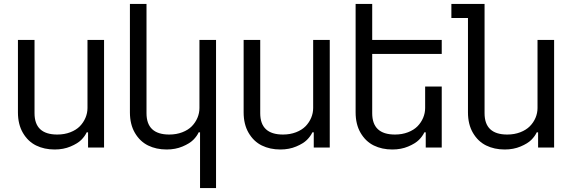

<svg xmlns="http://www.w3.org/2000/svg" viewBox="-20 -747 2905 972"><path d="M422.9 -544.9H506.8V0H425.8V-77.1H418.9Q409.7 -57.1 391.4 -38.8Q373 -20.5 337.2 -5.4Q301.3 9.8 256.8 9.8Q204.1 9.8 162.8 -10.5Q121.6 -30.8 96.2 -74Q70.8 -117.2 70.8 -178.2V-544.9H154.8V-173.8Q154.8 -65.9 270 -65.9Q306.2 -65.9 335.9 -77.4Q365.7 -88.9 384.3 -107.9Q402.8 -127 412.8 -150.9Q422.9 -174.8 422.9 -200.2Z M989.7 -544.9H1073.7V205.1H992.7V-77.1H985.8Q976.6 -57.1 958.3 -38.8Q939.9 -20.5 904.1 -5.4Q868.2 9.8 823.7 9.8Q771 9.8 729.7 -10.5Q688.5 -30.8 663.1 -74Q637.7 -117.2 637.7 -178.2V-727.1H721.7V-173.8Q721.7 -65.9 836.9 -65.9Q873 -65.9 902.8 -77.4Q932.6 -88.9 951.2 -107.9Q969.7 -127 979.7 -150.9Q989.7 -174.8 989.7 -200.2Z M1565.4 -544.9H1649.4V0H1568.4V-77.1H1561.5Q1552.2 -57.1 1533.9 -38.8Q1515.6 -20.5 1479.7 -5.4Q1443.8 9.8 1399.4 9.8Q1346.7 9.8 1305.4 -10.5Q1264.2 -30.8 1238.8 -74Q1213.4 -117.2 1213.4 -178.2V-544.9H1297.4V-173.8Q1297.4 -65.9 1412.6 -65.9Q1448.7 -65.9 1478.5 -77.4Q1508.3 -88.9 1526.9 -107.9Q1545.4 -127 1555.4 -150.9Q1565.4 -174.8 1565.4 -200.2Z M2132.3 -309.1H2216.3V0H2135.3V-77.1H2128.4Q2119.1 -57.1 2100.8 -38.8Q2082.5 -20.5 2046.6 -5.4Q2010.7 9.8 1966.3 9.8Q1913.6 9.8 1872.3 -10.5Q1831.1 -30.8 1805.7 -74Q1780.3 -117.2 1780.3 -178.2V-727.1H1864.3V-544.9H2216.3V-474.1H1864.3V-173.8Q1864.3 -65.9 1979.5 -65.9Q2015.6 -65.9 2045.4 -77.4Q2075.2 -88.9 2093.8 -107.9Q2112.3 -127 2122.3 -150.9Q2132.3 -174.8 2132.3 -200.2Z M2701.2 -544.9H2785.2V0H2704.1V-77.1H2697.3Q2688 -57.1 2669.7 -38.8Q2651.4 -20.5 2615.5 -5.4Q2579.6 9.8 2535.2 9.8Q2482.4 9.8 2441.2 -10.5Q2399.9 -30.8 2374.5 -74Q2349.1 -117.2 2349.1 -178.2V-655.8H2265.1V-727.1H2433.1V-173.8Q2433.1 -65.9 2547.9 -65.9Q2584 -65.9 2613.8 -77.4Q2643.6 -88.9 2662.4 -107.9Q2681.2 -127 2691.2 -150.9Q2701.2 -174.8 2701.2 -200.2Z"/></svg>

Font: Telcell.Market
Style: Regular
Weight: 400
Designer: Rasmus Andersson, Sedrak Mkrtchyan
Version: Version 3.019;git-0a5106e0b